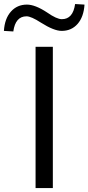

<svg xmlns="http://www.w3.org/2000/svg" viewBox="-97 -957 450 977"><path d="M171.9 -718.8V0H84V-718.8ZM-77.1 -799.8Q-73.2 -862.3 -41.5 -897.9Q-9.8 -933.6 40 -933.6Q82 -933.6 142.6 -893.6Q191.4 -859.4 217.8 -859.4Q274.4 -859.4 285.2 -936.5L333 -933.6Q329.1 -871.1 297.9 -835.4Q266.6 -799.8 216.8 -799.8Q177.7 -799.8 111.3 -841.8Q61.5 -874 38.1 -874Q-18.6 -874 -29.3 -796.9Z"/></svg>

Font: Min Sans
Style: Regular
Weight: 400
Designer: Jinseong-Kim, NotoSansCJK, Nunito
Foundry: Jinseong-Kim
Version: Version 1.400;Glyphs 3.1.2 (3151)